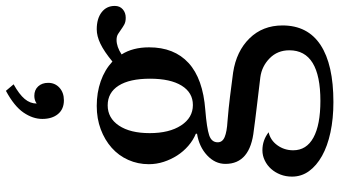

<svg xmlns="http://www.w3.org/2000/svg" viewBox="-269 -618 1147 649"><g transform="rotate(-90 304.5 -293.5)"><path d="M344 -821Q310 -802 294.5 -783.5Q279 -765 279 -743Q290 -751 305 -751Q325 -751 337 -738Q349 -725 349 -704Q349 -681 332.5 -666Q316 -651 290 -651Q260 -651 243.5 -671Q227 -691 227 -724Q227 -756 248.5 -787.5Q270 -819 322 -847ZM274 -215Q316 -215 339.5 -253Q363 -291 363 -360Q363 -429 339.5 -466Q316 -503 273 -503Q230 -503 204.5 -465Q179 -427 179 -361Q179 -295 205 -255Q231 -215 274 -215ZM219 -98Q243 -96 263 -94Q283 -92 302.5 -89.5Q322 -87 341.5 -84.5Q361 -82 384 -79Q456 -68 499.5 -23.5Q543 21 543 88Q543 173 477 216.5Q411 260 284 260Q228 260 181.5 250Q135 240 102 221.5Q69 203 50.5 177.5Q32 152 32 120Q32 99 39 81Q46 63 58 49.5Q70 36 86.5 28Q103 20 121 20Q155 20 182 41Q155 47 138 70.5Q121 94 121 124Q121 169 164 192.5Q207 216 288 216Q459 216 459 111Q459 71 432 44.5Q405 18 368 13Q344 10 318 7Q292 4 268 1Q244 -2 223 -4.5Q202 -7 189 -9Q75 -21 75 -105Q75 -140 104 -167Q133 -194 177 -201V-205Q155 -214 136 -230.5Q117 -247 103.5 -268Q90 -289 82 -313.5Q74 -338 74 -364Q74 -401 88.5 -433.5Q103 -466 129.5 -489.5Q156 -513 192 -526.5Q228 -540 271 -540Q316 -540 354.5 -526.5Q393 -513 421 -487Q455 -515 481 -527.5Q507 -540 530 -540Q566 -540 587.5 -523.5Q609 -507 609 -479Q609 -462 597.5 -452Q586 -442 569 -442Q555 -442 546 -447Q537 -452 529.5 -457.5Q522 -463 514 -468Q506 -473 494 -473Q471 -473 445 -456Q469 -418 469 -363Q469 -278 416 -229.5Q363 -181 257 -173Q196 -168 172 -160Q148 -152 148 -131Q148 -115 166 -107.5Q184 -100 219 -98Z"/></g></svg>

Font: SVN-Libre Baskerville
Style: Regular
Weight: 400
Designer: Pablo Impallari, Rodrigo Fuenzalida
Foundry: Pablo Impallari, Rodrigo Fuenzalida
Version: Version 1.000; ttfautohint (v1.8.4)